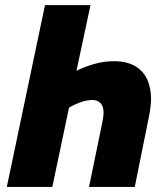

<svg xmlns="http://www.w3.org/2000/svg" viewBox="-20 -734 652 754"><path d="M6.8 0 156.7 -713.9H335.4L280.3 -456.1Q313 -472.2 350.6 -482.9Q388.2 -493.7 427.7 -493.7Q476.1 -493.7 508.5 -475.6Q541 -457.5 557.1 -424.1Q573.2 -390.6 573.2 -344.7Q573.2 -330.1 570.6 -310.1Q567.9 -290 563.5 -269L509.3 0H329.6L379.9 -244.1Q382.3 -254.9 384.5 -268.6Q386.7 -282.2 386.7 -292Q386.7 -316.4 374.8 -328.9Q362.8 -341.3 342.3 -341.3Q321.3 -341.3 295.9 -332.3Q270.5 -323.2 251 -311L185.5 0Z"/></svg>

Font: Open Sans SemiCondensed ExtraBold
Style: Italic
Weight: 800
Width: 4
Italic angle: -12°
Designer: Monotype Design Team
Foundry: Monotype Imaging Inc.
Version: Version 3.003